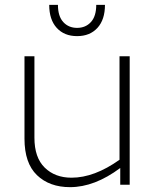

<svg xmlns="http://www.w3.org/2000/svg" viewBox="-20 -762 641 792"><path d="M515 0H476V-69Q370 10 269 10Q184 10 132.5 -39.5Q81 -89 81 -190V-530H122V-194Q122 -112 164.5 -70.5Q207 -29 275 -29Q369 -29 473 -103V-530H515ZM183 -742H219Q219 -695 241 -671Q263 -647 298 -647Q333 -647 355 -671Q377 -695 377 -742H413Q413 -681 382 -647Q351 -613 298 -613Q245 -613 214 -647Q183 -681 183 -742Z"/></svg>

Font: Roundo Light
Style: Regular
Weight: 300
Designer: Namrata Goyal (Gurmukhi), Shiva Nallaperumal (Latin)
Foundry: Indian Type Foundry
Version: Version 1.000;PS 1.0;hotconv 1.0.88;makeotf.lib2.5.647800